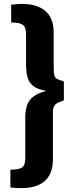

<svg xmlns="http://www.w3.org/2000/svg" viewBox="-20 -792 380 980"><path d="M37 -768Q114 -778 162 -762.5Q210 -747 232 -712.5Q254 -678 254 -629V-447Q254 -418 258 -405.5Q262 -393 273.5 -388Q285 -383 306 -376V-280Q286 -273 273.5 -266.5Q261 -260 255.5 -249Q250 -238 250 -214V25Q250 74 228 109Q206 144 158 159Q110 174 33 165V74Q77 74 93 62.5Q109 51 109 14V-197Q110 -232 119 -257Q128 -282 151 -299.5Q174 -317 216 -328Q175 -335 152.5 -351Q130 -367 121.5 -394.5Q113 -422 113 -464V-616Q113 -653 97 -665Q81 -677 37 -677Z"/></svg>

Font: Exo 2
Style: Bold
Weight: 700
Designer: Natanael Gama
Foundry: Natanael Gama
Version: Version 2.010